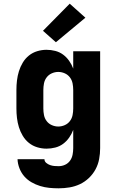

<svg xmlns="http://www.w3.org/2000/svg" viewBox="-20 -798 640 1041"><path d="M298 223Q272 223 247 220.5Q222 218 197.5 210.5Q173 203 150.5 190Q128 177 111.5 158Q95 139 85.5 114.5Q76 90 75 65H221Q221 77 230.5 85Q240 93 251.5 97Q263 101 274.5 102Q286 103 298 103Q316 103 332.5 95.5Q349 88 359.5 73.5Q370 59 373.5 41Q377 23 377 5V-94Q369 -72 355 -52Q341 -32 322 -18Q303 -4 279.5 2Q256 8 232 8Q207 8 182 0.5Q157 -7 137 -23Q117 -39 103.5 -61.5Q90 -84 82.5 -108.5Q75 -133 72 -158.5Q69 -184 69 -210V-310Q69 -336 72 -361.5Q75 -387 82.5 -411.5Q90 -436 103.5 -458.5Q117 -481 137 -497Q157 -513 182 -520.5Q207 -528 232 -528Q256 -528 279.5 -522Q303 -516 322 -502Q341 -488 355 -468Q369 -448 377 -426V-520H523V5Q523 35 517.5 64.5Q512 94 498 120Q484 146 462 167Q440 188 413.5 200.5Q387 213 357.5 218Q328 223 298 223ZM296 -112Q314 -112 331 -119.5Q348 -127 359 -141.5Q370 -156 373.5 -174Q377 -192 377 -210V-310Q377 -328 373.5 -346Q370 -364 359 -378.5Q348 -393 331 -400.5Q314 -408 296 -408Q278 -408 261 -400.5Q244 -393 233 -378.5Q222 -364 218.5 -346Q215 -328 215 -310V-210Q215 -192 218.5 -174Q222 -156 233 -141.5Q244 -127 261 -119.5Q278 -112 296 -112ZM283 -569 213 -631 358 -778 443 -702Z"/></svg>

Font: Iosevka Heavy Extended
Style: Regular
Weight: 900
Width: 7
Monospace: yes
Designer: Belleve Invis
Foundry: Belleve Invis
Version: Version 32.5.0; ttfautohint (v1.8.4)